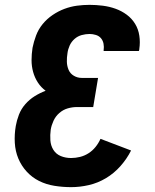

<svg xmlns="http://www.w3.org/2000/svg" viewBox="-20 -763 640 791"><path d="M273 8Q238 8 204 2.5Q170 -3 141 -17.5Q112 -32 90 -56Q68 -80 55.5 -110Q43 -140 41 -174.5Q39 -209 45 -244Q49 -267 58 -290.5Q67 -314 84 -333.5Q101 -353 122.5 -366.5Q144 -380 168 -389Q149 -403 136 -423Q123 -443 116.5 -466.5Q110 -490 110 -515Q110 -540 114 -566Q119 -591 128.5 -616.5Q138 -642 155.5 -663.5Q173 -685 196.5 -701Q220 -717 245.5 -726.5Q271 -736 297 -739.5Q323 -743 349 -743Q376 -743 403.5 -739.5Q431 -736 456 -727Q481 -718 502 -702.5Q523 -687 536.5 -665Q550 -643 554 -616Q558 -589 554 -562Q554 -559 553.5 -557Q553 -555 552 -553H407Q407 -554 407 -554.5Q407 -555 407 -556Q409 -570 406.5 -583Q404 -596 396 -605.5Q388 -615 375 -619Q362 -623 349 -623Q333 -623 316.5 -618.5Q300 -614 287 -602.5Q274 -591 267 -575.5Q260 -560 258 -544Q255 -526 255.5 -508.5Q256 -491 262.5 -475.5Q269 -460 284 -451Q299 -442 317 -442H384L364 -322H297Q278 -322 259 -316.5Q240 -311 224.5 -297.5Q209 -284 200.5 -265.5Q192 -247 189 -229Q186 -207 187.5 -185Q189 -163 200 -145.5Q211 -128 230.5 -120Q250 -112 273 -112Q291 -112 309.5 -116.5Q328 -121 344.5 -131.5Q361 -142 373.5 -157.5Q386 -173 394 -191L520 -143Q503 -109 476.5 -79Q450 -49 416.5 -29Q383 -9 346 -0.5Q309 8 273 8Z"/></svg>

Font: Iosevka SS04 Heavy Extended
Style: Italic
Weight: 900
Width: 7
Italic angle: -9°
Monospace: yes
Designer: Belleve Invis
Foundry: Belleve Invis
Version: Version 19.0.0; ttfautohint (v1.8.4)